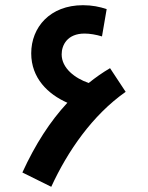

<svg xmlns="http://www.w3.org/2000/svg" viewBox="-20 -700 569 738"><path d="M177 18C240 -119 335 -257 463 -347L403 -438C374 -421 347 -402 321 -381C268 -399 217 -438 217 -491C217 -527 239 -571 305 -571C325 -571 349 -567 372 -560L390 -665C363 -674 334 -680 299 -680C172 -680 100 -595 100 -495C100 -400 164 -338 239 -305C173 -234 116 -146 66 -37Z"/></svg>

Font: Noto Sans Arabic SemCond SemBd
Style: Regular
Weight: 600
Width: 4
Designer: Monotype Design Team, Nadine Chahine, Nizar Qandah and Khaled Hosny
Foundry: Monotype Imaging Inc.
Version: Version 2.012